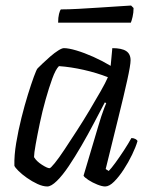

<svg xmlns="http://www.w3.org/2000/svg" viewBox="-20 -674 549 694"><path d="M151 0Q135 0 115.5 -9Q96 -18 77.5 -31Q59 -44 46.5 -56.5Q34 -69 32 -75Q31 -112 38.5 -157Q46 -202 57.5 -248Q69 -294 81 -332.5Q93 -371 102.5 -397Q112 -423 116 -427Q122 -433 134.5 -445Q147 -457 162 -470Q177 -483 190.5 -491.5Q204 -500 211 -500Q228 -500 256.5 -491.5Q285 -483 317.5 -468.5Q350 -454 380 -436L386 -500Q420 -500 436 -489.5Q452 -479 452 -456Q452 -439 440 -384.5Q428 -330 407.5 -247.5Q387 -165 362 -63L373 -56Q382 -65 397 -85.5Q412 -106 428 -130.5Q444 -155 455 -175Q463 -175 469.5 -171.5Q476 -168 477 -164Q471 -143 457.5 -115Q444 -87 427 -61Q410 -35 392.5 -17.5Q375 0 360 0Q349 0 331.5 -7Q314 -14 299.5 -23.5Q285 -33 282 -39L334 -214Q340 -235 346 -253Q352 -271 357 -284Q362 -297 364 -301L359 -304Q341 -270 319.5 -229Q298 -188 274.5 -147.5Q251 -107 228.5 -73.5Q206 -40 185.5 -20Q165 0 151 0ZM159 -66Q163 -66 178 -84.5Q193 -103 213.5 -134Q234 -165 258 -202Q282 -239 304 -276Q326 -313 344 -344.5Q362 -376 370 -395Q329 -411 282.5 -421.5Q236 -432 193 -435Q181 -423 169 -390Q157 -357 145 -314.5Q133 -272 124 -229Q115 -186 109 -152.5Q103 -119 103 -106Q112 -91 131.5 -78.5Q151 -66 159 -66ZM190.1 -592Q190.1 -611 193.3 -623.5Q196.4 -636 200 -640Q227 -640 263.5 -642Q299.9 -644 337.7 -646.5Q375.5 -649 406.6 -651Q437.6 -653 453.8 -654L462.8 -645Q462.8 -628 459.2 -613Q455.6 -598 452.9 -592Z"/></svg>

Font: Texturina Medium 12pt ExtraLight
Style: Italic
Weight: 250
Italic angle: -11°
Version: Version 1.002